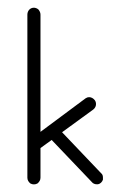

<svg xmlns="http://www.w3.org/2000/svg" viewBox="-20 -478 311 498"><path d="M68 -458C58 -458 51 -450 51 -440V-17C51 -11 54 -6 59 -2C65 1 71 1 77 -2C82 -6 85 -11 85 -17V-94L114 -115L218 -6C221 -2 226 0 231 0H234C240 -1 245 -6 247 -12V-17C247 -22 246 -26 242 -29L141 -135L222 -194C227 -198 229 -203 229 -208C229 -212 228 -215 226 -218C222 -223 217 -226 211 -226C208 -226 205 -225 202 -223L85 -136V-440C85 -445 83 -449 80 -453C77 -456 72 -458 68 -458Z"/></svg>

Font: LetsTrace
Style: basic
Weight: 500
Version: Version 002.000